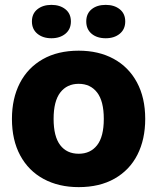

<svg xmlns="http://www.w3.org/2000/svg" viewBox="-20 -758 645 788"><path d="M29 -270Q29 -354 61.5 -417Q94 -480 155.5 -515Q217 -550 303 -550Q385 -550 446.5 -516.5Q508 -483 542 -420Q576 -357 576 -270Q576 -186 544 -123Q512 -60 450.5 -25Q389 10 303 10Q221 10 159 -23.5Q97 -57 63 -120Q29 -183 29 -270ZM406 -270Q406 -343 378.5 -378.5Q351 -414 303 -414Q255 -414 227.5 -378.5Q200 -343 200 -270Q200 -198 227 -162.5Q254 -127 303 -127Q351 -127 378.5 -162Q406 -197 406 -270ZM334 -670Q334 -702 356 -720Q378 -738 414 -738Q449 -738 471.5 -720Q494 -702 494 -670Q494 -638 471.5 -619.5Q449 -601 414 -601Q378 -601 356 -619.5Q334 -638 334 -670ZM111 -670Q111 -702 133.5 -720Q156 -738 191 -738Q226 -738 248.5 -720Q271 -702 271 -670Q271 -638 248.5 -619.5Q226 -601 191 -601Q156 -601 133.5 -619.5Q111 -638 111 -670Z"/></svg>

Font: Mona Sans ExtraBold
Style: Regular
Weight: 800
Designer: Deni Anggara
Foundry: GitHub
Version: Version 2.000